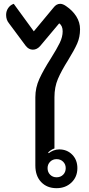

<svg xmlns="http://www.w3.org/2000/svg" viewBox="-20 -976 467 1005"><path d="M165 -110V-467Q165 -517 186 -563Q207 -609 246 -670Q278 -721 293 -752Q308 -783 308 -812Q308 -841 290 -854L191 -736Q174 -716 152 -716Q130 -716 114 -737L27 -854Q12 -872 12 -898Q12 -918 23 -934Q34 -950 52 -956L157 -812L260 -936Q275 -956 295 -956Q309 -956 326 -944Q360 -921 379.5 -890Q399 -859 399 -823Q399 -782 384 -748Q369 -714 337 -662Q301 -605 283 -562.5Q265 -520 265 -467V-199Q247 -193 232 -178L235 -174Q246 -183 260.5 -188.5Q275 -194 290 -194Q331 -194 358 -166.5Q385 -139 385 -96Q385 -50 354 -20.5Q323 9 276 9Q226 9 195.5 -23Q165 -55 165 -110ZM324 -96Q324 -116 310.5 -129.5Q297 -143 276 -143Q256 -143 242.5 -129.5Q229 -116 229 -96Q229 -75 242.5 -61.5Q256 -48 276 -48Q297 -48 310.5 -61.5Q324 -75 324 -96Z"/></svg>

Font: K2D Medium
Style: Regular
Weight: 500
Designer: Katatrad Aksorn Co.,Ltd.
Foundry: Cadson Demak Co.,Ltd.
Version: Version 1.000; ttfautohint (v1.6)